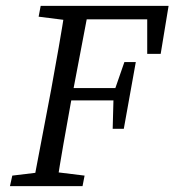

<svg xmlns="http://www.w3.org/2000/svg" viewBox="-20 -636 596 656"><path d="M14 0 22 -36 138 -50H155L269 -36L262 0ZM92 0 155 -331Q168 -402 180.5 -473.5Q193 -545 204 -616H285L222 -285Q209 -214 196.5 -142.5Q184 -71 173 0ZM112 -579 119 -616H244L234 -565H223ZM187 -293 195 -335H402L394 -293ZM235 -570 244 -616H556L529 -452H483V-616L517 -570ZM365 -196 368 -308 371 -326 405 -424H444L403 -196Z"/></svg>

Font: Lisu Bosa ExtraLight
Style: Italic
Weight: 200
Italic angle: -19°
Designer: David Morse, Annie Olsen, Victor Gaultney, Frank Grießhammer (Latin)
Foundry: SIL International
Version: Version 2.000